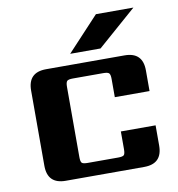

<svg xmlns="http://www.w3.org/2000/svg" viewBox="-78 -751 763 822"><g transform="rotate(-10 304.0 -340.0)"><path d="M556 -680 387 -532H255L393 -680ZM562 -316H411V-395Q411 -414 405.5 -420Q400 -426 380 -426H248Q228 -426 222.5 -420Q217 -414 217 -395V-90Q217 -70 222.5 -64.5Q228 -59 248 -59H380Q400 -59 405.5 -64.5Q411 -70 411 -90V-167H562V-79Q562 0 483 0H142Q63 0 63 -79V-406Q63 -485 142 -485H483Q562 -485 562 -406Z"/></g></svg>

Font: Sarpanch
Style: Bold
Weight: 700
Designer: Manushi Parikh (Devanagari and Latin), Jyotish Sonowal (Devanagari)
Foundry: Indian Type Foundry
Version: Version 2.004;PS 1.0;hotconv 1.0.78;makeotf.lib2.5.61930; tt